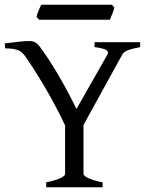

<svg xmlns="http://www.w3.org/2000/svg" viewBox="-20 -794 634 814"><path d="M175.8 0V-21Q220.2 -30.3 238 -39.8Q255.9 -49.3 255.9 -56.2V-262.2Q237.8 -301.8 214.8 -344.7Q191.9 -387.7 168 -428.2Q144 -468.8 121.6 -503.7Q99.1 -538.6 82 -562Q77.6 -567.4 72 -572.3Q66.4 -577.1 57.6 -580.8Q48.8 -584.5 35.6 -586.7Q22.5 -588.9 2 -588.9L0 -609.9Q28.8 -613.8 57.6 -616.9Q86.4 -620.1 106.9 -620.1Q129.4 -620.1 145 -601.1Q163.1 -577.6 184.1 -545.7Q205.1 -513.7 226.1 -478Q247.1 -442.4 267.1 -404.8Q287.1 -367.2 304.2 -332L435.1 -562Q442.4 -574.7 430.4 -582Q418.5 -589.4 380.9 -594.2V-615.2H574.2V-594.2Q540.5 -587.9 522.7 -581.3Q504.9 -574.7 498 -562L334 -264.2V-56.2Q334 -53.2 338.1 -49.1Q342.3 -44.9 351.8 -40Q361.3 -35.2 376.7 -30.3Q392.1 -25.4 415 -21V0ZM464.8 -762.2Q463.9 -756.8 461.4 -749.8Q459 -742.7 456.1 -735.6Q453.1 -728.5 450.4 -721.7Q447.8 -714.8 445.8 -710.4H145.5L134.8 -722.7Q135.7 -728 138.2 -734.9Q140.6 -741.7 143.6 -748.8Q146.5 -755.9 149.4 -762.5Q152.3 -769 154.8 -773.9H454.1Z"/></svg>

Font: Gentium Plus Am
Style: Regular
Weight: 400
Designer: J. Victor Gaultney, Annie Olsen, Iska Routamaa, Becca Hirsbrunner
Foundry: SIL International
Version: Version 5.000